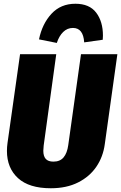

<svg xmlns="http://www.w3.org/2000/svg" viewBox="-20 -985 646 1024"><path d="M539 -217Q530 -149 494 -96Q458 -43 396.5 -12Q335 19 251 19Q135 19 76 -35Q17 -89 17 -180Q17 -201 20 -222L87 -696H280L213 -209Q211 -189 211 -181Q211 -152 224 -137.5Q237 -123 265 -123Q300 -123 319 -145.5Q338 -168 344 -211L412 -696H606ZM188 -775Q205 -858 254.5 -911.5Q304 -965 382 -965Q457 -965 493 -917.5Q529 -870 529 -795Q529 -781 528 -773L429 -759Q424 -836 369 -836Q339 -836 317 -814.5Q295 -793 283 -756Z"/></svg>

Font: Fira Sans Condensed Black
Style: Italic
Weight: 900
Width: 3
Italic angle: -8°
Designer: Carrois Corporate & Edenspiekermann AG
Foundry: Carrois Corporate GbR & Edenspiekermann AG
Version: Version 4.203